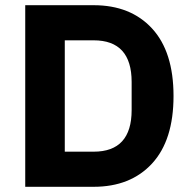

<svg xmlns="http://www.w3.org/2000/svg" viewBox="-20 -718 737 738"><path d="M77 0V-698H340Q482 -698 564.5 -608.5Q647 -519 647 -349Q647 -179 564.5 -89.5Q482 0 340 0ZM229 -135H340Q486 -135 486 -295V-403Q486 -563 340 -563H229Z"/></svg>

Font: Anuphan
Style: Bold
Weight: 700
Designer: Mike Abbink, Paul van der Laan, Pieter van Rosmalen, Mint Tantisuwanna
Foundry: Bold Monday; Cadson Demak
Version: Version 3.002;hotconv 1.0.109;makeotfexe 2.5.65596